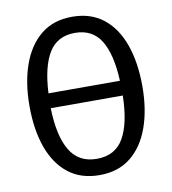

<svg xmlns="http://www.w3.org/2000/svg" viewBox="-82 -788 779 871"><g transform="rotate(-10 307.5 -352.5)"><path d="M567.7 -352.3Q567.7 -245.1 538.5 -163.1Q509.2 -81 451.5 -34.6Q393.8 11.8 307.7 11.8Q221.5 11.8 163.8 -33.6Q106.2 -79 76.9 -160.5Q47.7 -242.1 47.7 -351.3Q47.7 -458.5 76.9 -541Q106.2 -623.6 163.8 -670.5Q221.5 -717.4 307.7 -717.4Q393.8 -717.4 451.5 -671.8Q509.2 -626.2 538.5 -543.8Q567.7 -461.5 567.7 -352.3ZM307.7 -643.1Q226.7 -643.1 187.7 -579.7Q148.7 -516.4 142.6 -393.8H471.8Q466.2 -516.4 427.4 -579.7Q388.7 -643.1 307.7 -643.1ZM307.7 -63.1Q392.8 -63.1 431.5 -130.5Q470.3 -197.9 472.8 -325.6H141Q144.1 -197.9 184.1 -130.5Q224.1 -63.1 307.7 -63.1Z"/></g></svg>

Font: FiraCode Nerd Font Mono
Style: Regular
Weight: 400
Monospace: yes
Designer: Carrois Corporate, Edenspiekermann AG, Nikita Prokopov
Foundry: Carrois Corporate, Edenspiekermann AG, Nikita Prokopov
Version: Version 6.002;Nerd Fonts 3.4.0